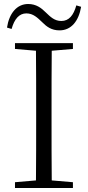

<svg xmlns="http://www.w3.org/2000/svg" viewBox="-20 -941 440 961"><path d="M15 -803 38 -796C52 -846 76 -874 112 -874C146 -874 168 -852 191 -830C213 -808 237 -789 278 -789C336 -789 374 -835 386 -907L362 -914C348 -864 325 -836 287 -836C253 -836 233 -856 209 -879C187 -901 161 -921 121 -921C64 -921 26 -874 15 -803ZM55 -696 160 -687C161 -590 161 -490 161 -390V-335C161 -235 161 -136 160 -38L55 -29V0H345V-29L239 -38C238 -137 238 -235 238 -335V-390C238 -490 238 -590 239 -687L345 -696V-725H55Z"/></svg>

Font: Noto Serif CJK KR Light
Style: Regular
Weight: 300
Designer: Ryoko NISHIZUKA 西塚涼子 (kana & ideographs); Frank Grießhammer (Latin, Greek & Cyrillic); Wenlong ZHANG 张文龙 (bopomofo); San
Foundry: Adobe
Version: Version 2.001;hotconv 1.1.0;makeotfexe 2.6.0